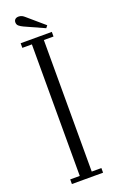

<svg xmlns="http://www.w3.org/2000/svg" viewBox="-159 -858 538 897"><g transform="rotate(-20 109.5 -410.0)"><path d="M32 0V-23H79.5V-677H32V-700H187V-677H139V-23H187V0ZM168.5 -725 71 -769Q58 -775 50 -781.8Q42 -788.5 42 -800Q42 -809.5 48.2 -815Q54.5 -820.5 65 -820.5Q74.5 -820.5 81.8 -816.8Q89 -813 95.5 -807L177.5 -736.5Z"/></g></svg>

Font: Imbue 48pt Light
Style: Regular
Weight: 300
Designer: Tyler Finck
Foundry: Etcetera Type Company
Version: Version 1.102